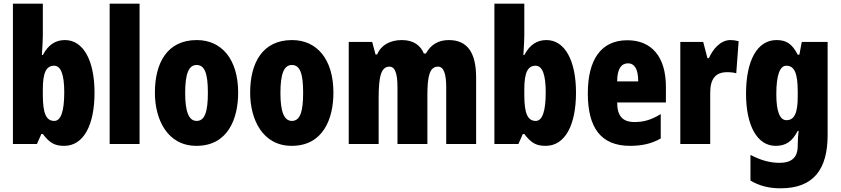

<svg xmlns="http://www.w3.org/2000/svg" viewBox="-20 -780 4553 1040"><path d="M212 -588V-760H50V0H180L204 -54H212C251 -3 279 10 328 10C432 10 492 -101 492 -278C492 -455 430 -563 332 -563C282 -563 242 -539 212 -482H207C210 -532 212 -567 212 -588ZM273 -424C310 -424 328 -376 328 -280C328 -175 309 -125 274 -125C230 -125 212 -166 212 -265V-297C212 -385 230 -424 273 -424Z M736 0V-760H574V0Z M1270 -278C1270 -460 1180 -563 1046 -563C884 -563 819 -437 819 -278C819 -132 887 10 1044 10C1214 10 1270 -136 1270 -278ZM983 -276C983 -380 1002 -428 1045 -428C1090 -428 1106 -379 1106 -278C1106 -176 1090 -125 1045 -125C1002 -125 983 -177 983 -276Z M1786 -278C1786 -460 1696 -563 1562 -563C1400 -563 1335 -437 1335 -278C1335 -132 1403 10 1560 10C1730 10 1786 -136 1786 -278ZM1499 -276C1499 -380 1518 -428 1561 -428C1606 -428 1622 -379 1622 -278C1622 -176 1606 -125 1561 -125C1518 -125 1499 -177 1499 -276Z M2411 -563C2352 -563 2312 -536 2287 -490H2276C2259 -532 2222 -563 2157 -563C2093 -563 2044 -536 2023 -485H2014L1996 -553H1869V0H2031V-248C2031 -369 2045 -419 2090 -419C2120 -419 2133 -381 2133 -307V0H2295V-264C2295 -371 2308 -419 2353 -419C2383 -419 2397 -381 2397 -307V0H2559V-360C2559 -497 2510 -563 2411 -563Z M2820 -588V-760H2658V0H2788L2812 -54H2820C2859 -3 2887 10 2936 10C3040 10 3100 -101 3100 -278C3100 -455 3038 -563 2940 -563C2890 -563 2850 -539 2820 -482H2815C2818 -532 2820 -567 2820 -588ZM2881 -424C2918 -424 2936 -376 2936 -280C2936 -175 2917 -125 2882 -125C2838 -125 2820 -166 2820 -265V-297C2820 -385 2838 -424 2881 -424Z M3378 -562C3237 -562 3164 -459 3164 -274C3164 -90 3233 10 3393 10C3457 10 3511 -2 3559 -30V-162C3508 -131 3468 -119 3417 -119C3353 -119 3323 -151 3323 -225H3587V-310C3587 -472 3510 -562 3378 -562ZM3382 -437C3415 -437 3437 -409 3437 -339H3323C3323 -411 3348 -437 3382 -437Z M3936 -563C3881 -563 3839 -510 3820 -465H3812L3789 -553H3665V0H3827V-278C3827 -350 3854 -389 3918 -389C3939 -389 3955 -387 3968 -383L3981 -557C3961 -562 3949 -563 3936 -563Z M4186 -563C4082 -563 4021 -453 4021 -272C4021 -99 4082 10 4181 10C4238 10 4271 -14 4301 -71H4306C4303 -51 4301 -17 4301 5V11C4301 78 4262 102 4203 102C4154 102 4104 90 4045 59V198C4092 226 4143 240 4208 240C4387 240 4463 137 4463 -49V-553H4323L4310 -484H4301C4270 -544 4238 -563 4186 -563ZM4239 -424C4283 -424 4301 -384 4301 -285V-256C4301 -168 4283 -129 4240 -129C4204 -129 4185 -176 4185 -270C4185 -375 4205 -424 4239 -424Z"/></svg>

Font: Noto Sans Ethiopic ExtraCondensed Black
Style: Regular
Weight: 900
Width: 2
Designer: Monotype Design Team
Foundry: Monotype Imaging Inc.
Version: Version 2.102